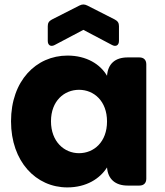

<svg xmlns="http://www.w3.org/2000/svg" viewBox="-20 -808 719 836"><path d="M274 -566C137 -566 28 -456 28 -280C28 -104 137 8 273 8C356 8 415 -30 446 -79C450 -28 482 0 536 0H587C606 0 617 -11 617 -30V-528C617 -547 606 -558 587 -558H536C481 -558 450 -530 446 -478C417 -528 357 -566 274 -566ZM324 -417C389 -417 446 -368 446 -279C446 -190 389 -141 324 -141C260 -141 202 -191 202 -280C202 -369 260 -417 324 -417ZM498 -630V-694C498 -708 493 -716 480 -723L360 -784C348 -790 338 -790 326 -784L206 -723C193 -716 188 -708 188 -694V-630C188 -611 201 -603 218 -612L343 -678L468 -612C485 -603 498 -611 498 -630Z"/></svg>

Font: Arvore Sans
Style: Bold
Weight: 700
Designer: Jonny Pinhorn (Latin) Dan Schunck (customization for Arvore)
Version: Version 1.000;Glyphs 3.3 (3305)